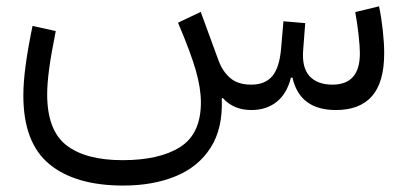

<svg xmlns="http://www.w3.org/2000/svg" viewBox="-20 -345 1275 602"><path d="M768.1 0Q711.9 0 678.2 -38.1L675.3 -35.6Q679.2 57.1 640.6 117.7Q602.1 178.2 531 207.5Q460 236.8 366.2 236.8Q216.3 236.8 134.8 169.7Q53.2 102.5 53.2 -45.4Q53.2 -85.9 60.1 -138.2Q66.9 -190.4 82 -263.7L154.8 -247.6Q139.6 -171.9 133.8 -126.7Q127.9 -81.5 127.9 -49.3Q127.9 63.5 188.2 110.4Q248.5 157.2 364.3 157.2Q480 157.2 544.9 116Q609.9 74.7 609.9 -23.9Q609.9 -68.4 593.8 -124.8Q577.6 -181.2 538.1 -273.9L609.4 -307.6L665 -155.8Q678.2 -120.1 702.4 -99.9Q726.6 -79.6 767.6 -79.6Q811 -79.6 833.5 -106Q856 -132.3 861.3 -191.9L868.7 -278.3L937 -272.5L930.7 -189.9Q925.8 -133.3 950.4 -106.4Q975.1 -79.6 1022.5 -79.6Q1108.4 -79.6 1108.4 -177.7Q1108.4 -199.2 1104 -238Q1099.6 -276.9 1093.8 -307.1L1168.5 -325.2Q1175.8 -290.5 1180.2 -250Q1184.6 -209.5 1184.6 -178.2Q1184.6 -87.4 1146.5 -43.7Q1108.4 0 1033.2 0Q919.9 0 897 -101.6H892.1Q879.9 -51.8 847.7 -25.9Q815.4 0 768.1 0Z"/></svg>

Font: Estedad-FD Regular
Style: FD-Regular
Weight: 400
Designer: Amin Abedi
Version: Version 7.3